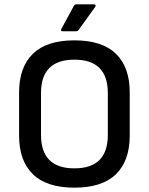

<svg xmlns="http://www.w3.org/2000/svg" viewBox="-20 -853 686 885"><path d="M323 12Q195 12 131.5 -50Q68 -112 68 -228V-427Q68 -543 131.5 -605Q195 -667 323 -667Q451 -667 514.5 -605Q578 -543 578 -427V-228Q578 -112 514.5 -50Q451 12 323 12ZM323 -77Q477 -77 477 -231V-424Q477 -578 323 -578Q169 -578 169 -424V-231Q169 -77 323 -77ZM268 -709Q258 -709 263 -720L320 -825Q324 -833 332 -833H413Q419 -833 420.5 -829Q422 -825 418 -820L343 -716Q339 -709 331 -709Z"/></svg>

Font: Sofia Sans SemiBold
Style: Regular
Weight: 600
Designer: Botio Nikoltchev, Ani Petrova
Foundry: lettersoup
Version: Version 4.101; ttfautohint (v1.8.4.7-5d5b)